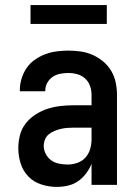

<svg xmlns="http://www.w3.org/2000/svg" viewBox="-20 -727 540 755"><path d="M203 8Q173 8 143 -1.5Q113 -11 92 -32.5Q71 -54 61.5 -83.5Q52 -113 52 -144Q52 -170 58.5 -195.5Q65 -221 81 -241.5Q97 -262 119.5 -276.5Q142 -291 166.5 -299Q191 -307 217 -310Q243 -313 269 -313H340V-354Q340 -372 334 -389Q328 -406 315 -418Q302 -430 284.5 -435Q267 -440 249 -440Q233 -440 217 -437Q201 -434 187.5 -425Q174 -416 166 -401.5Q158 -387 158 -371V-368H58V-373Q58 -396 65 -418.5Q72 -441 85 -460Q98 -479 117.5 -492.5Q137 -506 158.5 -514Q180 -522 203 -525Q226 -528 249 -528Q273 -528 297.5 -524.5Q322 -521 344.5 -511Q367 -501 386 -485Q405 -469 417.5 -448Q430 -427 435 -402.5Q440 -378 440 -354V0H340V-83Q332 -63 318.5 -45Q305 -27 287 -14.5Q269 -2 247 3Q225 8 203 8ZM246 -80Q265 -80 284 -86.5Q303 -93 316 -107.5Q329 -122 334.5 -141Q340 -160 340 -180V-225H269Q256 -225 243.5 -224Q231 -223 218.5 -220Q206 -217 194 -212Q182 -207 172 -199Q162 -191 157 -178.5Q152 -166 152 -153Q152 -137 160 -121.5Q168 -106 181.5 -96.5Q195 -87 212 -83.5Q229 -80 246 -80ZM100 -633V-707H400V-633Z"/></svg>

Font: Iosevka Term Curly Semibold
Style: Regular
Weight: 600
Designer: Belleve Invis
Foundry: Belleve Invis
Version: Version 32.3.0